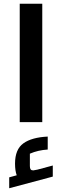

<svg xmlns="http://www.w3.org/2000/svg" viewBox="-20 -650 330 1022"><path d="M85 -630H205V0H85ZM261 231V290L29 352V294L69 283Q60 259 60 221Q60 145 104.5 113Q149 81 234 77V146Q183 149 139 168V234Q139 246 143 251.5Q147 257 157 257Q161 257 179 253Z"/></svg>

Font: Changa SemiBold
Style: Regular
Weight: 600
Designer: Eduardo Rodriguez Tunni
Foundry: Eduardo Rodriguez Tunni
Version: Version 2.002; ttfautohint (v1.5) -l 8 -r 50 -G 150 -x 14 -H